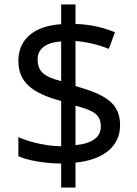

<svg xmlns="http://www.w3.org/2000/svg" viewBox="-20 -779 612 857"><path d="M253 58H317V-53C444 -66 516 -127 516 -220C516 -320 449 -357 317 -395V-596C370 -592 423 -578 466 -561L493 -635C445 -655 388 -670 317 -672V-759H253V-671C136 -664 62 -606 62 -508C62 -413 121 -364 253 -328V-126C185 -127 107 -146 62 -167V-82C105 -62 179 -50 253 -49ZM253 -417C173 -437 148 -462 148 -515C148 -559 181 -589 253 -594ZM317 -131V-307C404 -285 430 -264 430 -214C430 -169 395 -139 317 -131Z"/></svg>

Font: Noto Sans Math
Style: Regular
Weight: 400
Designer: Monotype Design Team, Delve Withrington, Jeff Kellem
Foundry: Monotype Imaging Inc., Delve Fonts LLC
Version: Version 3.000